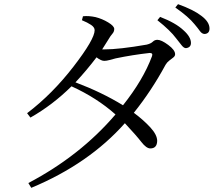

<svg xmlns="http://www.w3.org/2000/svg" viewBox="-20 -835 1040 921"><path d="M709 -565Q715 -581 698 -581Q617 -572 535 -555Q519 -551 505 -547Q491 -543 480 -543Q465 -543 443 -560Q396 -498 342 -440Q469 -392 570 -330Q667 -452 709 -565ZM470 -598H480Q552 -598 684 -621Q704 -626 713 -635Q722 -644 735 -644Q754 -644 787 -619.5Q820 -595 820 -575Q820 -566 811 -559Q802 -552 791.5 -544Q781 -536 774 -524Q707 -400 622 -294Q669 -259 701.5 -223.5Q734 -188 734 -159Q733 -123 701 -123Q682 -123 658 -154Q634 -185 579 -244Q406 -49 130 66L116 43Q365 -88 534 -286Q444 -366 323 -421Q232 -331 126 -271L110 -292Q231 -384 332.5 -515.5Q434 -647 434 -690Q434 -704 417 -715.5Q400 -727 373 -738L378 -757Q405 -760 438 -753Q470 -745 499 -727.5Q528 -710 528 -696Q528 -683 519 -673Q510 -663 499 -644Q485 -621 470 -598ZM735 -738 748 -754Q823 -725 860 -690Q896 -658 896 -629Q896 -607 872 -604Q862 -604 851 -618Q840 -632 825 -651Q797 -689 735 -738ZM821 -799 834 -815Q909 -788 946 -759Q985 -730 985 -698Q985 -674 962 -672Q949 -672 939 -686Q929 -700 913 -719Q885 -754 821 -799Z"/></svg>

Font: Han-Nom Khai
Style: Regular
Weight: 400
Version: Version 1.200;June 22, 2023;FontCreator 14.0.0.2814 64-bit